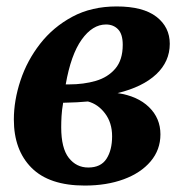

<svg xmlns="http://www.w3.org/2000/svg" viewBox="-20 -566 575 596"><path d="M243 10Q133 10 78 -45Q23 -100 23 -195Q23 -254 43.5 -316Q64 -378 104.5 -430Q145 -482 204.5 -514Q264 -546 342 -546Q424 -546 465.5 -514Q507 -482 507 -430Q507 -375 465 -335.5Q423 -296 345 -277Q407 -268 442.5 -233.5Q478 -199 478 -149Q478 -101 447.5 -65Q417 -29 364 -9.5Q311 10 243 10ZM309 -490Q267 -490 233.5 -443Q200 -396 184 -304H194Q240 -304 277.5 -315Q315 -326 338 -353Q361 -380 361 -427Q361 -460 346.5 -475Q332 -490 309 -490ZM254 -46Q293 -46 310.5 -73Q328 -100 328 -143Q328 -185 306 -214Q284 -243 253 -251Q223 -248 176 -247Q172 -224 171 -205.5Q170 -187 170 -171Q170 -106 193.5 -76Q217 -46 254 -46Z"/></svg>

Font: Noto Serif SemiCondensed
Style: Bold Italic
Weight: 700
Width: 4
Italic angle: -12°
Designer: Monotype Design Team
Foundry: Monotype Imaging Inc.
Version: Version 2.014